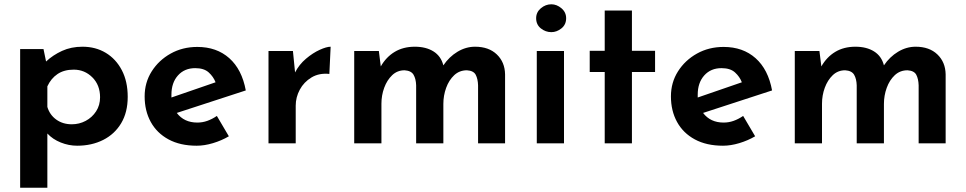

<svg xmlns="http://www.w3.org/2000/svg" viewBox="-20 -669 4507 896"><path d="M340 11Q301 11 263.5 -4Q226 -19 201 -46V207H74V-440H183L195 -382Q227 -412 269.5 -431.5Q312 -451 365 -451Q426 -451 473.5 -422.5Q521 -394 548.5 -341.5Q576 -289 576 -217Q576 -145 545.5 -94Q515 -43 461.5 -16Q408 11 340 11ZM315 -89Q350 -89 380 -105Q410 -121 428.5 -149.5Q447 -178 447 -215Q447 -272 411 -308Q375 -344 324 -344Q279 -344 248.5 -323.5Q218 -303 201 -266V-170Q212 -133 242.5 -111Q273 -89 315 -89Z M898 11Q821 11 766.5 -18.5Q712 -48 683.5 -100Q655 -152 655 -219Q655 -284 688 -336Q721 -388 776.5 -419Q832 -450 901 -450Q991 -450 1050 -397.5Q1109 -345 1127 -247L805 -142Q839 -97 901 -97Q925 -97 947.5 -105Q970 -113 992 -128L1048 -33Q1014 -13 974 -1Q934 11 898 11ZM780 -214 986 -285Q976 -311 954 -331Q932 -351 891 -351Q841 -351 810.5 -317Q780 -283 780 -227Q780 -220 780 -214Z M1347 -431 1357 -331Q1376 -368 1408 -395Q1440 -422 1472 -436.5Q1504 -451 1523 -451L1517 -324Q1469 -329 1433.5 -307.5Q1398 -286 1379 -250.5Q1360 -215 1360 -176V0H1233V-431Z M1748 -431 1757 -359Q1782 -403 1822 -427Q1862 -451 1916 -451Q1968 -451 2003 -429Q2038 -407 2049 -364Q2076 -404 2115 -427.5Q2154 -451 2197 -451Q2261 -451 2298.5 -415Q2336 -379 2337 -322V0H2211V-271Q2210 -301 2200 -320Q2190 -339 2159 -341Q2124 -341 2099.5 -318Q2075 -295 2062 -259Q2049 -223 2049 -184V0H1922V-271Q1921 -301 1910 -320Q1899 -339 1868 -341Q1834 -341 1810 -318Q1786 -295 1773 -259.5Q1760 -224 1760 -185V0H1633V-431Z M2485 -431H2612V0H2485ZM2482 -584Q2482 -612 2504 -630.5Q2526 -649 2553 -649Q2578 -649 2600 -630.5Q2622 -612 2622 -584Q2622 -554 2600 -536.5Q2578 -519 2553 -519Q2526 -519 2504 -536.5Q2482 -554 2482 -584Z M2802 -620H2929V-432H3037V-333H2929V0H2802V-333H2732V-432H2802Z M3354 11Q3277 11 3222.5 -18.5Q3168 -48 3139.5 -100Q3111 -152 3111 -219Q3111 -284 3144 -336Q3177 -388 3232.5 -419Q3288 -450 3357 -450Q3447 -450 3506 -397.5Q3565 -345 3583 -247L3261 -142Q3295 -97 3357 -97Q3381 -97 3403.5 -105Q3426 -113 3448 -128L3504 -33Q3470 -13 3430 -1Q3390 11 3354 11ZM3236 -214 3442 -285Q3432 -311 3410 -331Q3388 -351 3347 -351Q3297 -351 3266.5 -317Q3236 -283 3236 -227Q3236 -220 3236 -214Z M3804 -431 3813 -359Q3838 -403 3878 -427Q3918 -451 3972 -451Q4024 -451 4059 -429Q4094 -407 4105 -364Q4132 -404 4171 -427.5Q4210 -451 4253 -451Q4317 -451 4354.5 -415Q4392 -379 4393 -322V0H4267V-271Q4266 -301 4256 -320Q4246 -339 4215 -341Q4180 -341 4155.5 -318Q4131 -295 4118 -259Q4105 -223 4105 -184V0H3978V-271Q3977 -301 3966 -320Q3955 -339 3924 -341Q3890 -341 3866 -318Q3842 -295 3829 -259.5Q3816 -224 3816 -185V0H3689V-431Z"/></svg>

Font: Reem Kufi SemiBold
Style: Regular
Weight: 600
Designer: Khaled Hosny
Version: Version 1.001